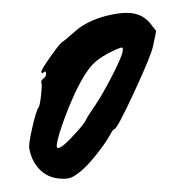

<svg xmlns="http://www.w3.org/2000/svg" viewBox="-62 -793 595 609"><g transform="rotate(-10 235.5 -489.0)"><path d="M155 -380Q189 -406 196 -416Q206 -430 234 -458Q264 -489 303 -540.5Q342 -592 349 -609Q354 -622 351 -624Q348 -626 328 -621Q277 -608 249 -587.5Q221 -567 184 -516Q150 -468 121 -416Q92 -364 92 -350Q94 -333 155 -380ZM81 -250Q45 -260 25 -290Q5 -320 5 -361Q5 -374 26 -424Q47 -474 57 -484Q62 -489 71 -519.5Q80 -550 79 -557Q77 -565 88 -571Q99 -576 99 -587Q99 -595 92 -590Q85 -585 85 -593Q85 -599 123.5 -637Q162 -675 168 -675Q170 -675 213 -701Q253 -726 317 -732Q372 -736 403.5 -725Q435 -714 452 -684L466 -657L449 -614Q438 -585 364.5 -479.5Q291 -374 282 -374Q277 -374 263 -356Q244 -333 210 -303Q176 -273 152 -260Q129 -247 115.5 -245.5Q102 -244 81 -250Z"/></g></svg>

Font: Lilach
Style: Regular
Weight: 400
Version: Version 1.0